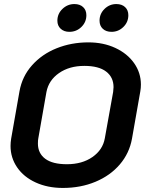

<svg xmlns="http://www.w3.org/2000/svg" viewBox="-20 -918 715 947"><path d="M32 -198Q32 -216 35 -234L76 -467Q89 -541 138 -596Q187 -651 259.5 -680Q332 -709 416 -709Q490 -709 549 -681.5Q608 -654 641.5 -606.5Q675 -559 675 -501Q675 -484 672 -467L631 -234Q618 -162 571 -107Q524 -52 451 -21.5Q378 9 290 9Q215 9 156 -18Q97 -45 64.5 -92.5Q32 -140 32 -198ZM497 -236 538 -464Q540 -480 540 -488Q540 -537 503.5 -565Q467 -593 396 -593Q322 -593 271 -557.5Q220 -522 209 -464L169 -236Q167 -227 167 -210Q167 -162 203 -135Q239 -108 310 -108Q385 -108 436 -143.5Q487 -179 497 -236ZM263 -816Q263 -850 288 -874Q313 -898 347 -898Q374 -898 390 -883Q406 -868 406 -843Q406 -809 381.5 -785Q357 -761 322 -761Q296 -761 279.5 -776Q263 -791 263 -816ZM471 -816Q471 -850 495.5 -874Q520 -898 554 -898Q581 -898 597 -883Q613 -868 613 -843Q613 -809 588.5 -785Q564 -761 530 -761Q503 -761 487 -776Q471 -791 471 -816Z"/></svg>

Font: K2D
Style: Bold Italic
Weight: 700
Italic angle: -10°
Designer: Katatrad Aksorn Co.,Ltd.
Foundry: Cadson Demak Co.,Ltd.
Version: Version 1.000; ttfautohint (v1.6)